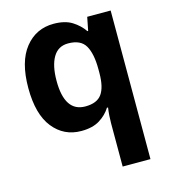

<svg xmlns="http://www.w3.org/2000/svg" viewBox="-117 -649 865 981"><g transform="rotate(-15 315.5 -158.0)"><path d="M410 11Q410 -8 411.5 -30Q413 -52 416 -71H410Q389 -37 351.5 -13.5Q314 10 254 10Q162 10 105 -61.5Q48 -133 48 -272Q48 -411 106 -483.5Q164 -556 257 -556Q317 -556 354.5 -532.5Q392 -509 415 -475H419L433 -546H557V240H410ZM306 -106Q368 -106 393.5 -142Q419 -178 419 -253V-273Q419 -354 394.5 -397Q370 -440 303 -440Q250 -440 223.5 -395Q197 -350 197 -270Q197 -106 306 -106Z"/></g></svg>

Font: Noto Sans Syriac
Style: Bold
Weight: 700
Designer: Patrick Giasson and the Monotype Design Team
Foundry: Monotype Imaging Inc.
Version: Version 3.000; ttfautohint (v1.8.4.7-5d5b)